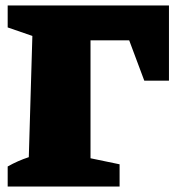

<svg xmlns="http://www.w3.org/2000/svg" viewBox="-20 -680 636 700"><path d="M8 0V-73Q45 -94 85 -107L98 -549L8 -580V-660H596V-386H506L451 -533H310V-103L416 -81V0Z"/></svg>

Font: Piazzolla SC Black
Style: Regular
Weight: 900
Designer: Juan Pablo del Peral
Foundry: Huerta Tipografica
Version: Version 1.330